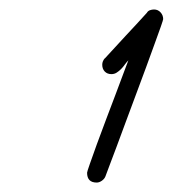

<svg xmlns="http://www.w3.org/2000/svg" viewBox="-20 -758 368 409"><path d="M165.5 -390.1Q165.5 -392.1 171.4 -408.9Q177.2 -425.8 186.3 -450.7Q195.3 -475.6 206.3 -504.4Q217.3 -533.2 227.1 -559.3Q236.8 -585.4 244.1 -604.7Q251.5 -624 253.4 -629.4Q249.5 -625.5 245.8 -620.4Q242.2 -615.2 237.8 -610.8Q233.4 -606.4 228.5 -603.3Q223.6 -600.1 217.3 -600.1Q208.5 -600.1 203.1 -605.7Q197.8 -611.3 197.8 -620.1Q197.8 -624 199.2 -627.4Q200.7 -630.9 203.1 -633.8V-633.3Q225.6 -658.2 248.3 -682.4Q271 -706.5 293.5 -731.4L293 -731Q295.4 -734.9 299.6 -736.3Q303.7 -737.8 308.1 -737.8Q316.4 -737.8 322 -731.7Q327.6 -725.6 327.6 -717.3Q327.6 -715.8 322.8 -701.9Q317.9 -688 309.8 -665.8Q301.8 -643.6 291.5 -615.5Q281.2 -587.4 270 -557.6Q258.8 -527.8 248 -498.5Q237.3 -469.2 228.3 -445.3Q219.2 -421.4 212.9 -404.5Q206.5 -387.7 204.6 -382.3Q202.6 -377 197 -373Q191.4 -369.1 186 -369.1Q165.5 -369.1 165.5 -390.1Z"/></svg>

Font: Helvetia Verbundene
Style: Regular
Weight: 400
Designer: Peter Wiegel, original typeface by Carl Albert Fahrenwaldt 1901
Foundry: Peter Wiegel
Version: Version 2.000